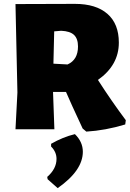

<svg xmlns="http://www.w3.org/2000/svg" viewBox="-20 -668 671 992"><path d="M367 -648Q476 -648 535 -596.5Q594 -545 594 -448Q594 -331 486 -255Q558 -143 630 -47L627 -25Q525 6 426 12L407 -4Q343 -141 321 -193H254L261 0H60L70 -190L60 -647ZM296 -509 260 -506 256 -339 329 -335Q383 -359 383 -428Q383 -468 362.5 -487.5Q342 -507 296 -509ZM367 25Q408 65 408 116Q408 213 278 304L226 258L224 246Q272 204 272 153Q272 117 244 89V75Q305 40 367 25Z"/></svg>

Font: Alegreya Sans SC Black
Style: Regular
Weight: 900
Designer: Juan Pablo del Peral
Foundry: Huerta Tipografica
Version: Version 2.007